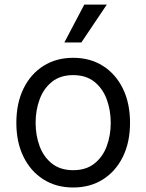

<svg xmlns="http://www.w3.org/2000/svg" viewBox="-20 -804 637 835"><path d="M298.3 11.4Q224.4 11.4 168.9 -23.8Q113.3 -58.9 82.2 -122.2Q51.1 -185.4 51.1 -269.9Q51.1 -355.1 82.2 -418.7Q113.3 -482.2 168.9 -517.4Q224.4 -552.6 298.3 -552.6Q372.2 -552.6 427.7 -517.4Q483.3 -482.2 514.4 -418.7Q545.5 -355.1 545.5 -269.9Q545.5 -185.4 514.4 -122.2Q483.3 -58.9 427.7 -23.8Q372.2 11.4 298.3 11.4ZM298.3 -63.9Q354.4 -63.9 390.6 -92.7Q426.8 -121.4 444.2 -168.3Q461.6 -215.2 461.6 -269.9Q461.6 -324.6 444.2 -371.8Q426.8 -419 390.6 -448.2Q354.4 -477.3 298.3 -477.3Q242.2 -477.3 206 -448.2Q169.7 -419 152.3 -371.8Q134.9 -324.6 134.9 -269.9Q134.9 -215.2 152.3 -168.3Q169.7 -121.4 206 -92.7Q242.2 -63.9 298.3 -63.9ZM259.9 -619.3 346.6 -784.1H444.6L333.8 -619.3Z"/></svg>

Font: Inter Alia
Style: Regular
Weight: 400
Designer: Rasmus Andersson (Latin, Greek, Cyrillic etc.) and Evan from Shavian.info (Shavian, old style figures)
Foundry: Shavian.info
Version: Version 0.001;git-37ab20767